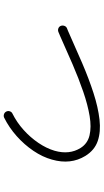

<svg xmlns="http://www.w3.org/2000/svg" viewBox="219 -864 561 1040"><g transform="rotate(90 500.0 -344.5)"><path d="M618 -86Q609 -82 599.5 -85Q590 -88 585 -97Q580 -107 583.5 -117Q587 -127 596 -131Q644 -155 684.5 -191.5Q725 -228 754.5 -271.5Q784 -315 797 -359Q820 -439 782 -500Q758 -538 713.5 -548.5Q669 -559 609 -549Q549 -539 477.5 -514.5Q406 -490 328.5 -456.5Q251 -423 173 -388L168 -386L154 -380Q144 -376 134.5 -379.5Q125 -383 121 -392Q117 -402 120.5 -412Q124 -422 133 -426L148 -432Q237 -472 322 -508.5Q407 -545 484.5 -570Q562 -595 628 -602.5Q694 -610 744 -593Q794 -576 825 -526Q874 -446 845 -345Q831 -294 797.5 -244.5Q764 -195 718 -154Q672 -113 618 -86Z"/></g></svg>

Font: Zen Kurenaido
Style: Regular
Weight: 400
Designer: Yoshimichi Ohira
Foundry: Positype
Version: Version 1.001